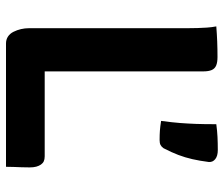

<svg xmlns="http://www.w3.org/2000/svg" viewBox="-73 -673 746 640"><g transform="rotate(90 300.0 -353.0)"><path d="M125 0Q112 0 102 -6.5Q92 -13 86 -25Q80 -37 77 -50Q74 -63 74 -77Q74 -144 74 -211Q74 -278 74 -344.5Q74 -411 74 -476Q74 -541 74 -605Q74 -622 73.5 -638Q73 -654 72 -669.5Q71 -685 68 -701Q93 -703 118 -704Q143 -705 170 -705Q188 -705 198.5 -700.5Q209 -696 213.5 -685.5Q218 -675 218 -657Q218 -594 218 -528.5Q218 -463 218 -396Q218 -329 218 -262Q218 -195 218 -129H501Q511 -129 517.5 -126Q524 -123 528.5 -116.5Q533 -110 535.5 -101Q538 -92 538 -79Q538 -65 537.5 -51.5Q537 -38 536.5 -25.5Q536 -13 536 0ZM480 -706Q500 -706 510.5 -697.5Q521 -689 520 -676Q516 -645 510.5 -621Q505 -597 496.5 -574.5Q488 -552 474 -525Q469 -518 463 -515Q457 -512 447 -512Q429 -512 415.5 -513Q402 -514 383 -517Q388 -554 390 -580Q392 -606 393 -633Q394 -660 394 -701Q416 -704 436.5 -705Q457 -706 480 -706Z"/></g></svg>

Font: Rec Mono Semicasual
Style: Bold
Weight: 700
Version: Version 1.085; ttfautohint (v1.8.4.7-5d5b)